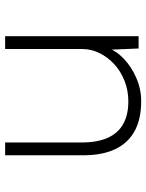

<svg xmlns="http://www.w3.org/2000/svg" viewBox="69 -629 570 748"><g transform="rotate(-90 354.0 -255.0)"><path d="M334 10Q263 10 216.5 -16Q170 -42 146.5 -92Q123 -142 123 -216V-520H173V-221Q173 -161 191 -120.5Q209 -80 245 -60Q281 -40 333 -40Q376 -40 413.5 -55Q451 -70 478 -95Q505 -120 521 -152Q537 -184 537 -220V-520H587V0H539L534 -121H541Q531 -88 499.5 -58Q468 -28 424.5 -9Q381 10 334 10Z"/></g></svg>

Font: Lexend Exa ExtraLight
Style: Regular
Weight: 250
Designer: Bonnie Shaver-Troup, Thomas Jockin
Foundry: Lexend
Version: Version 1.007